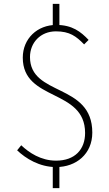

<svg xmlns="http://www.w3.org/2000/svg" viewBox="-20 -845 561 986"><path d="M268 13C371 13 454 -54 454 -164C454 -420 134 -349 134 -552C134 -626 188 -684 267 -684C338 -684 371 -659 412 -617L435 -640C395 -682 351 -717 269 -717C172 -717 97 -647 97 -549C97 -323 417 -391 417 -162C417 -78 365 -20 268 -20C190 -20 129 -61 89 -99L68 -73C112 -31 183 13 268 13ZM251 121H285V8H251ZM251 -697H285V-825H251Z"/></svg>

Font: Source Han Sans JP VF
Style: Regular
Weight: 250
Designer: Ryoko NISHIZUKA 西塚涼子 (kana, bopomofo & ideographs); Paul D. Hunt (Latin, Greek & Cyrillic); Sandoll Communications 산돌커뮤니
Foundry: Adobe
Version: Version 2.004;hotconv 1.0.118;makeotfexe 2.5.65603